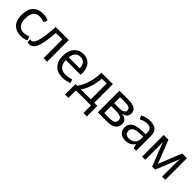

<svg xmlns="http://www.w3.org/2000/svg" viewBox="291 -1862 3364 3364"><g transform="rotate(45 1973.0 -180.0)"><path d="M290 10Q178 10 111.5 -59Q45 -128 45 -265Q45 -407 113.5 -476.5Q182 -546 296 -546Q380 -546 438 -517L410 -444Q343 -469 294 -469Q136 -469 136 -266Q136 -169 175 -117.5Q214 -66 289 -66Q351 -66 408 -92L435 -22Q384 10 290 10Z M943 0H854V-463H696Q676 -208 632.5 -100.5Q589 7 503 7Q472 7 457 0V-66Q468 -62 484 -62Q538 -62 570.5 -176.5Q603 -291 620 -536H943Z M1300 -546Q1402 -546 1461.5 -480Q1521 -414 1521 -304V-251H1154Q1156 -161 1200.5 -113Q1245 -65 1325 -65Q1404 -65 1472 -91L1497 -25Q1417 10 1321 10Q1203 10 1133 -61.5Q1063 -133 1063 -264Q1063 -395 1127.5 -470.5Q1192 -546 1300 -546ZM1299 -474Q1237 -474 1200 -434Q1163 -394 1156 -321H1429Q1428 -392 1395.5 -433Q1363 -474 1299 -474Z M2035 -536V-74H2113V186H2028V0H1655V186H1571V-74H1614Q1681 -167 1716 -287.5Q1751 -408 1753 -536ZM1950 -467H1831Q1824 -362 1790 -253Q1756 -144 1705 -74H1950Z M2629 -401Q2629 -307 2522 -285V-281Q2577 -274 2611.5 -243.5Q2646 -213 2646 -157Q2646 -85 2593 -42.5Q2540 0 2429 0H2198V-536H2428Q2629 -536 2629 -401ZM2540 -390Q2540 -428 2512 -445.5Q2484 -463 2423 -463H2286V-316H2407Q2540 -316 2540 -390ZM2555 -157Q2555 -243 2417 -243H2286V-71H2419Q2487 -71 2521 -91Q2555 -111 2555 -157Z M2957 -545Q3055 -545 3102 -501.5Q3149 -458 3149 -365V0H3085L3068 -76H3064Q3027 -30 2988 -10Q2949 10 2884 10Q2808 10 2761.5 -30Q2715 -70 2715 -149Q2715 -313 2972 -320L3063 -323V-355Q3063 -419 3035 -446.5Q3007 -474 2952 -474Q2887 -474 2801 -433L2774 -499Q2860 -545 2957 -545ZM3062 -262 2983 -259Q2886 -255 2846 -228Q2806 -201 2806 -148Q2806 -105 2832.5 -83Q2859 -61 2904 -61Q2975 -61 3018.5 -100Q3062 -139 3062 -214Z M3870 -536V0H3791V-342Q3791 -381 3796 -431H3793L3618 0H3544L3374 -431H3371Q3374 -386 3374 -339V0H3295V-536H3412L3581 -105L3753 -536Z"/></g></svg>

Font: Advent Sans Logo
Style: Regular
Weight: 400
Designer: Types & Symbols
Foundry: Types & Symbols
Version: Version 1.002